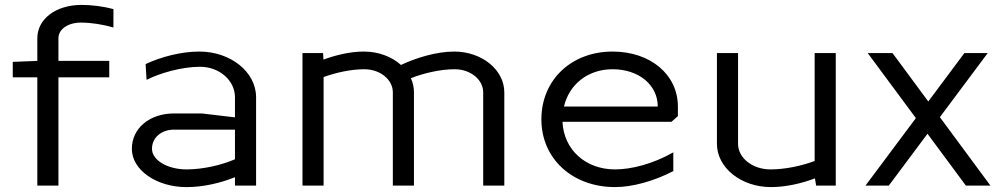

<svg xmlns="http://www.w3.org/2000/svg" viewBox="-20 -756 4076 782"><path d="M132 0H218V-441H425V-508H218V-600C218 -637.1 256.6 -664 310 -664C352 -664 401 -656 442 -644V-719C401 -730 354 -736 312 -736C207.6 -736 132 -678.9 132 -600V-508L32 -504V-441H132Z M937 -107.4C885.2 -84.6 808.5 -66 740 -66C662.2 -66 599 -103.6 599 -149.9C599 -195.2 636.8 -228 689 -228H937ZM1023 0V-360C1023 -462.7 919.5 -546 792 -546C715 -546 633.6 -523.3 573 -495L577 -430.8C627.6 -456.6 717 -484 795 -484C873.4 -484 937 -428.4 937 -360V-278L801.2 -294H689C589.2 -294 517 -233.5 517 -149.9C517 -63.8 616.9 6.1 740 6.1C807.1 6.1 878.9 -10.7 937 -34.3V0Z M1212 0H1298V-442.2C1346.9 -459.9 1408.5 -474 1464 -474C1528 -474 1580 -431.9 1580 -380V0H1666V-380C1666 -400.2 1661.6 -419.6 1653.4 -437.5C1704 -457.3 1771.6 -474 1832 -474C1896 -474 1948 -431.9 1948 -380V0H2034V-380C2034 -471.6 1942.6 -546 1830 -546C1755.9 -546 1673.5 -519.7 1613.1 -491.5C1575.8 -525 1521.9 -546 1462 -546C1406.7 -546 1348.5 -532 1297.4 -513.3L1296 -540H1212Z M2185 -270C2185 -109.9 2311 6 2485 6C2554.8 6 2641.7 -17.5 2722.3 -59.1V-135.5C2638.7 -88 2551.3 -66 2485 -66C2364.4 -66 2275.9 -146.9 2271 -260H2715L2741 -283V-322C2741 -451.9 2629.3 -546 2475 -546C2306.8 -546 2185 -430.1 2185 -270ZM2276.9 -322C2298.1 -412.6 2374.8 -474 2475 -474C2581.7 -474 2659 -410.2 2659 -322Z M2900 -170C2900 -72.8 2998.6 6 3120 6C3180.6 6 3244.8 -8.9 3299.2 -29.5L3304 0H3384V-540H3298V-100.3C3247.2 -81.1 3179 -66 3118 -66C3045.1 -66 2986 -112.6 2986 -170V-540H2900Z M3505 0H3600L3757.6 -211.2L3914 0H4014L3808 -278.8L4003 -540H3908L3760.8 -342.7L3615 -540H3514L3710.3 -275Z"/></svg>

Font: Resamitz
Style: Bold
Weight: 700
Designer: gluk
Foundry: gluk
Version: Version 0.047